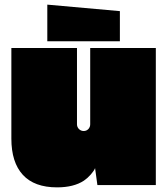

<svg xmlns="http://www.w3.org/2000/svg" viewBox="-20 -798 721 828"><path d="M369 -591H652V0H400L390 -73Q386 -62 372 -46Q358 -30 342 -19Q298 10 226 10Q128 10 78.5 -44Q29 -98 29 -200V-591H312V-262Q312 -250 320.5 -241.5Q329 -233 341 -233Q353 -233 361 -241.5Q369 -250 369 -262ZM497 -620H184V-778L497 -750Z"/></svg>

Font: Erica One
Style: Regular
Weight: 400
Designer: Miguel Hernandez
Foundry: Miguel Hernandez
Version: Version 1.003